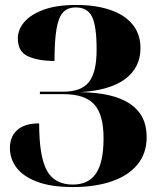

<svg xmlns="http://www.w3.org/2000/svg" viewBox="-20 -744 629 775"><path d="M275 11Q186 11 129.5 -10.5Q73 -32 46.5 -67.5Q20 -103 20 -146Q20 -193 50 -219.5Q80 -246 138 -246Q138 -113 169 -56Q200 1 274 1Q337 1 367.5 -44Q398 -89 398 -186Q398 -282 360 -323Q322 -364 236 -364H141V-374H236Q308 -374 339 -413Q370 -452 370 -544Q370 -639 351.5 -676.5Q333 -714 286 -714Q253 -714 234.5 -694Q216 -674 208 -626.5Q200 -579 200 -498Q135 -498 93.5 -516.5Q52 -535 52 -589Q52 -624 77.5 -654.5Q103 -685 155.5 -704.5Q208 -724 288 -724Q365 -724 423.5 -704.5Q482 -685 514.5 -646Q547 -607 547 -550Q547 -472 486.5 -426Q426 -380 305 -372Q572 -368 572 -191Q572 -125 535 -80Q498 -35 431 -12Q364 11 275 11Z"/></svg>

Font: Noto Serif Display SemiCondensed Black
Style: Regular
Weight: 900
Width: 4
Designer: Monotype Design Team
Foundry: Monotype Imaging Inc.
Version: Version 2.009